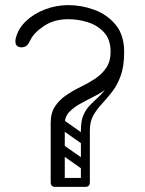

<svg xmlns="http://www.w3.org/2000/svg" viewBox="-20 -730 565 750"><path d="M205 0Q184 0 179 -19Q178 -21 178 -27V-250Q178 -289 195 -314.5Q212 -340 238.5 -358Q265 -376 295 -390.5Q325 -405 351.5 -422.5Q378 -440 395 -465Q412 -490 412 -528Q412 -576 386 -604Q360 -632 322 -643.5Q284 -655 247 -655Q192 -655 152.5 -629Q113 -603 99 -574Q93 -561 86 -553.5Q79 -546 65 -545Q60 -545 57 -546Q40 -549 40 -569Q40 -574 42 -582Q52 -620 82.5 -648.5Q113 -677 156.5 -693.5Q200 -710 247 -710Q299 -710 349 -691.5Q399 -673 432 -633Q465 -593 465 -527Q465 -478 448 -445Q431 -412 405 -390.5Q379 -369 349 -354Q319 -339 293 -324.5Q267 -310 250 -292Q233 -274 233 -246V-29Q233 0 205 0ZM313 -35Q331 -35 331 -18Q331 0 313 0H196Q178 0 178 -18Q178 -35 196 -35ZM206 -159Q216 -172 229 -163L323 -97Q337 -88 326 -72Q316 -59 303 -68L209 -134Q204 -138 202.5 -145Q201 -152 206 -159ZM206 -257Q216 -270 229 -261L323 -195Q337 -186 326 -170Q316 -157 303 -166L209 -232Q204 -236 202.5 -243Q201 -250 206 -257ZM313 -1Q296 -1 296 -18V-220Q296 -237 313 -237Q331 -237 331 -221V-19Q331 -1 313 -1ZM465 -527Q465 -471 451.5 -434Q438 -397 418 -371.5Q398 -346 378 -324.5Q358 -303 344.5 -279Q331 -255 331 -220H296Q296 -257 305.5 -279.5Q315 -302 330.5 -318Q346 -334 363 -349.5Q380 -365 395.5 -386.5Q411 -408 420.5 -441.5Q430 -475 430 -528Z"/></svg>

Font: Agu Display
Style: Regular
Weight: 400
Designer: Oluwaseun Badejo
Version: Version 1.103